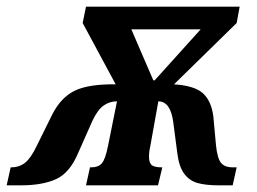

<svg xmlns="http://www.w3.org/2000/svg" viewBox="-76 -556 772 576"><path d="M-44 -54H-42Q-18 -54 -0.5 -68Q17 -82 35 -120L81 -213Q107 -264 148.5 -284Q190 -304 271 -303L172 -487L182 -536H643L634 -487L446 -303Q508 -299 533 -276Q558 -253 564 -207L572 -120Q576 -81 587 -67.5Q598 -54 622 -54H634L622 0H581Q541 0 516.5 -7Q492 -14 476.5 -35Q461 -56 456 -96L444 -188Q436 -252 399 -252L375 -118Q371 -101 371 -86Q371 -67 379.5 -60.5Q388 -54 408 -54H411L398 0H182L194 -54H198Q219 -54 229.5 -66Q240 -78 248 -118L275 -252Q253 -252 235 -239.5Q217 -227 201 -193L158 -96Q133 -37 92 -18.5Q51 0 -13 0H-56ZM388 -315 526 -468H318L384 -315Z"/></svg>

Font: Noto Serif CondExtraBold
Style: Italic
Weight: 800
Width: 3
Italic angle: -12°
Designer: Monotype Design Team
Foundry: Monotype Imaging Inc.
Version: Version 1.001